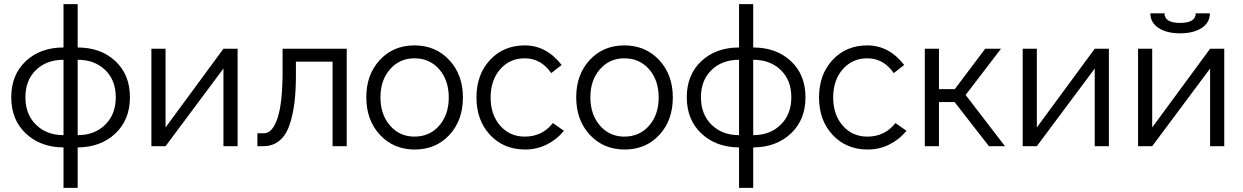

<svg xmlns="http://www.w3.org/2000/svg" viewBox="-20 -702 5969 922"><path d="M353 -474Q464 -474 534 -408.5Q604 -343 604 -235Q604 -127 534 -61Q464 5 353 6V200H285V6Q174 5 104 -61Q34 -127 34 -235Q34 -343 104 -408.5Q174 -474 285 -474V-682H353ZM285 -53V-415Q204 -415 153 -366Q102 -317 102 -235Q102 -153 153 -103Q204 -53 285 -53ZM353 -53Q434 -53 485 -103Q536 -153 536 -235Q536 -317 485 -366Q434 -415 353 -415Z M1053 -468H1121V0H1053V-373L775 0H707V-468H775V-90Z M1216 0V-62H1247Q1289 -62 1313 -135.5Q1337 -209 1337 -359V-468H1645V0H1577V-406H1401V-340Q1401 -266 1394 -209Q1387 -152 1370.5 -102.5Q1354 -53 1322 -26.5Q1290 0 1244 0Z M1972 16Q1870 16 1804.5 -54.5Q1739 -125 1739 -235Q1739 -344 1804 -414Q1869 -484 1970 -484Q2072 -484 2137.5 -413.5Q2203 -343 2203 -234Q2203 -124 2138 -54Q2073 16 1972 16ZM1970 -46Q2043 -46 2089 -98.5Q2135 -151 2135 -234Q2135 -317 2089 -369.5Q2043 -422 1970 -422Q1899 -422 1853 -369.5Q1807 -317 1807 -235Q1807 -152 1853 -99Q1899 -46 1970 -46Z M2502 16Q2399 16 2333.5 -54Q2268 -124 2268 -234Q2268 -344 2333 -414Q2398 -484 2500 -484Q2604 -484 2677 -390L2627 -351Q2578 -422 2500 -422Q2428 -422 2382 -369.5Q2336 -317 2336 -234Q2336 -151 2382 -98.5Q2428 -46 2500 -46Q2584 -46 2635 -111L2688 -74Q2655 -33 2606.5 -8.5Q2558 16 2502 16Z M2980 16Q2878 16 2812.5 -54.5Q2747 -125 2747 -235Q2747 -344 2812 -414Q2877 -484 2978 -484Q3080 -484 3145.5 -413.5Q3211 -343 3211 -234Q3211 -124 3146 -54Q3081 16 2980 16ZM2978 -46Q3051 -46 3097 -98.5Q3143 -151 3143 -234Q3143 -317 3097 -369.5Q3051 -422 2978 -422Q2907 -422 2861 -369.5Q2815 -317 2815 -235Q2815 -152 2861 -99Q2907 -46 2978 -46Z M3597 -474Q3708 -474 3778 -408.5Q3848 -343 3848 -235Q3848 -127 3778 -61Q3708 5 3597 6V200H3529V6Q3418 5 3348 -61Q3278 -127 3278 -235Q3278 -343 3348 -408.5Q3418 -474 3529 -474V-682H3597ZM3529 -53V-415Q3448 -415 3397 -366Q3346 -317 3346 -235Q3346 -153 3397 -103Q3448 -53 3529 -53ZM3597 -53Q3678 -53 3729 -103Q3780 -153 3780 -235Q3780 -317 3729 -366Q3678 -415 3597 -415Z M4147 16Q4044 16 3978.5 -54Q3913 -124 3913 -234Q3913 -344 3978 -414Q4043 -484 4145 -484Q4249 -484 4322 -390L4272 -351Q4223 -422 4145 -422Q4073 -422 4027 -369.5Q3981 -317 3981 -234Q3981 -151 4027 -98.5Q4073 -46 4145 -46Q4229 -46 4280 -111L4333 -74Q4300 -33 4251.5 -8.5Q4203 16 4147 16Z M4806 0H4729L4564 -212H4489V0H4421V-468H4489V-274H4565L4711 -468H4787L4617 -246Z M5237 -468H5305V0H5237V-373L4959 0H4891V-468H4959V-90Z M5504 -638H5572Q5572 -592 5647 -592Q5722 -592 5722 -638H5790Q5790 -594 5751 -568Q5712 -542 5647 -542Q5582 -542 5543 -568Q5504 -594 5504 -638ZM5791 -468H5859V0H5791V-373L5513 0H5445V-468H5513V-90Z"/></svg>

Font: Didact Gothic
Style: Regular
Weight: 400
Designer: Daniel Johnson
Foundry: Daniel Johnson
Version: Version 2.101;PS 002.101;hotconv 1.0.88;makeotf.lib2.5.64775